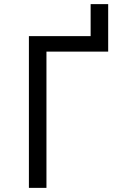

<svg xmlns="http://www.w3.org/2000/svg" viewBox="-20 -910 616 930"><path d="M120 0H205V-660H504V-890H419V-735H120Z"/></svg>

Font: Iosevka Sparkle
Style: Regular
Weight: 400
Designer: Belleve Invis
Foundry: Belleve Invis
Version: Version 4.5.0; ttfautohint (v1.8.3)